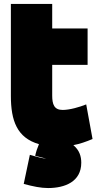

<svg xmlns="http://www.w3.org/2000/svg" viewBox="-20 -700 488 971"><path d="M35 -680V-215C35 -90 66 -3 177 29C170 45 161 71 158 88L201 99C205 100 210 101 214 102C207 102 197 100 186 98C165 93 142 86 131 83L100 230C147 243 187 251 223 251C308 251 391 219 391 123C391 91 382 60 351 34C383 28 415 17 448 3L416 -172C384 -159 333 -144 297 -144C254 -144 244 -172 244 -217V-372H423V-556H244V-680Z"/></svg>

Font: Repo ExtraBlack
Style: Regular
Weight: 400
Designer: Stefan Peev
Foundry: Context Ltd
Version: Version 001.502